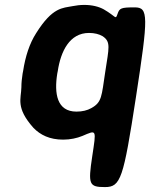

<svg xmlns="http://www.w3.org/2000/svg" viewBox="-20 -558 611 781"><path d="M355 79C338 192 342 203 407 203C471 203 482 169 533 -163C584 -494 584 -528 528 -528C472 -528 466 -525 458 -501C449 -476 454 -490 402 -520C382 -531 355 -538 323 -538C306 -538 290 -536 275 -533C235 -525 194 -530 127 -423C100 -381 83 -328 74 -269L72 -259C69 -240 67 -221 67 -203C66 -156 43 -120 116 -38C144 -9 182 10 237 10C266 10 293 4 315 -5C374 -30 372 -34 355 79ZM342 -424C365 -424 383 -419 397 -411C432 -388 423 -364 408 -265C393 -166 395 -142 351 -118C335 -109 315 -104 291 -104C211 -104 200 -178 213 -259L215 -269C227 -349 263 -424 342 -424Z"/></svg>

Font: Asimov Print
Style: AIt
Weight: 500
Designer: Google
Version: Version 2.000980: 2014